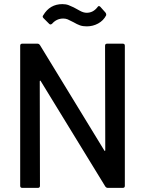

<svg xmlns="http://www.w3.org/2000/svg" viewBox="-20 -912 724 932"><path d="M500 -700H576Q586 -700 586 -690V-10Q586 0 576 0H503Q496 0 491 -7L178 -518Q177 -521 175 -520.5Q173 -520 173 -517L174 -10Q174 0 164 0H88Q78 0 78 -10V-690Q78 -700 88 -700H162Q169 -700 174 -693L486 -182Q487 -179 489 -179.5Q491 -180 491 -183L490 -690Q490 -700 500 -700ZM337 -804Q318 -814 308.5 -818Q299 -822 287 -822Q255 -822 233 -797Q225 -790 219 -796L191 -824Q184 -831 190 -838Q222 -892 283 -892Q300 -892 313 -887Q326 -882 337 -876.5Q348 -871 351 -869Q355 -867 365.5 -861Q376 -855 384.5 -852.5Q393 -850 401 -850Q432 -850 453 -877Q459 -887 467 -879L492 -851Q497 -844 495 -837Q482 -812 456.5 -798Q431 -784 401 -784Q382 -784 368 -789Q354 -794 337 -804Z"/></svg>

Font: BarlowMedium
Style: Regular
Weight: 500
Designer: Jeremy Tribby
Foundry: Tribby Type
Version: Version 1.422